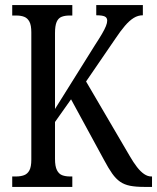

<svg xmlns="http://www.w3.org/2000/svg" viewBox="-20 -734 617 754"><path d="M28 0V-41H43Q61 -41 74.5 -46Q88 -51 95.5 -65Q103 -79 103 -107V-607Q103 -635 95.5 -649Q88 -663 75 -668Q62 -673 45 -673H28V-714H264V-673H252Q235 -673 222 -668Q209 -663 202.5 -648Q196 -633 196 -604V-306L353 -557Q370 -583 380.5 -601Q391 -619 396 -631.5Q401 -644 401 -653Q401 -665 391 -669.5Q381 -674 358 -674V-714H541V-674Q522 -674 505 -663.5Q488 -653 470.5 -632.5Q453 -612 433 -582L318 -414L489 -122Q504 -96 518 -78Q532 -60 546 -50.5Q560 -41 574 -41H577V0H546Q513 0 490.5 -4.5Q468 -9 451.5 -20.5Q435 -32 420.5 -52.5Q406 -73 389 -105L259 -344L196 -255V-110Q196 -81 203.5 -66Q211 -51 224 -46Q237 -41 255 -41H264V0Z"/></svg>

Font: Noto Serif ExtraCondensed
Style: Regular
Weight: 400
Width: 2
Designer: Monotype Design Team
Foundry: Monotype Imaging Inc.
Version: Version 2.013